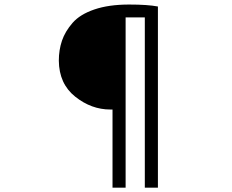

<svg xmlns="http://www.w3.org/2000/svg" viewBox="-20 -783 1040 859"><path d="M483.4 56.6V-293H473.6Q388.7 -293 316.4 -350.6Q244.1 -408.2 243.2 -511.7Q243.2 -559.6 257.3 -601.1Q271.5 -642.6 304.7 -680.7Q337.9 -718.8 402.3 -740.7Q466.8 -762.7 557.6 -762.7Q640.6 -762.7 686.5 -753.9V56.6H627.9V-705.1H542V56.6Z"/></svg>

Font: Gen Shin Gothic Monospace Normal
Style: Regular
Weight: 350
Designer: [Source Han Sans]
Ryoko NISHIZUKA  (kana & ideographs); Paul D. Hunt (Latin, Greek & Cyrillic); Wenlong ZHANG  (bopomofo
Version: Version 1.002.20150607